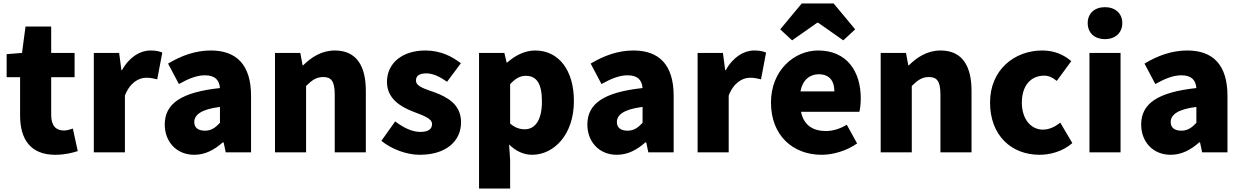

<svg xmlns="http://www.w3.org/2000/svg" viewBox="-20 -872 7111 1099"><path d="M296 14C354 14 395 2 425 -7L397 -136C383 -131 363 -125 345 -125C303 -125 273 -150 273 -213V-430H407V-569H273V-720H126L106 -569L18 -562V-430H95V-211C95 -77 153 14 296 14Z M517 0H695V-325C724 -400 775 -427 817 -427C842 -427 859 -423 880 -418L909 -571C893 -578 874 -583 840 -583C783 -583 720 -546 678 -470H675L662 -569H517Z M1092 14C1155 14 1208 -15 1255 -57H1260L1272 0H1417V-323C1417 -501 1334 -583 1187 -583C1098 -583 1017 -553 942 -508L1004 -391C1061 -423 1108 -441 1153 -441C1211 -441 1235 -414 1239 -368C1017 -344 923 -279 923 -159C923 -64 987 14 1092 14ZM1153 -124C1116 -124 1092 -140 1092 -173C1092 -213 1128 -246 1239 -260V-169C1213 -141 1189 -124 1153 -124Z M1554 0H1732V-380C1766 -413 1790 -431 1830 -431C1875 -431 1896 -409 1896 -330V0H2074V-352C2074 -494 2021 -583 1897 -583C1820 -583 1762 -544 1715 -498H1712L1699 -569H1554Z M2382 14C2537 14 2619 -67 2619 -172C2619 -275 2540 -316 2469 -343C2410 -364 2361 -377 2361 -411C2361 -438 2380 -452 2421 -452C2458 -452 2498 -433 2539 -404L2618 -510C2570 -547 2504 -583 2415 -583C2282 -583 2195 -510 2195 -403C2195 -308 2272 -262 2340 -235C2398 -212 2453 -196 2453 -162C2453 -134 2433 -117 2386 -117C2341 -117 2294 -138 2242 -177L2163 -66C2221 -18 2308 14 2382 14Z M2722 207H2900V44L2894 -45C2932 -7 2978 14 3026 14C3148 14 3265 -98 3265 -294C3265 -469 3179 -583 3043 -583C2984 -583 2928 -554 2883 -514H2880L2867 -569H2722ZM2984 -132C2957 -132 2928 -140 2900 -165V-390C2930 -423 2957 -438 2990 -438C3053 -438 3082 -391 3082 -291C3082 -177 3038 -132 2984 -132Z M3511 14C3574 14 3627 -15 3674 -57H3679L3691 0H3836V-323C3836 -501 3753 -583 3606 -583C3517 -583 3436 -553 3361 -508L3423 -391C3480 -423 3527 -441 3572 -441C3630 -441 3654 -414 3658 -368C3436 -344 3342 -279 3342 -159C3342 -64 3406 14 3511 14ZM3572 -124C3535 -124 3511 -140 3511 -173C3511 -213 3547 -246 3658 -260V-169C3632 -141 3608 -124 3572 -124Z M3973 0H4151V-325C4180 -400 4231 -427 4273 -427C4298 -427 4315 -423 4336 -418L4365 -571C4349 -578 4330 -583 4296 -583C4239 -583 4176 -546 4134 -470H4131L4118 -569H3973Z M4683 14C4749 14 4827 -9 4886 -51L4827 -158C4786 -134 4748 -122 4707 -122C4635 -122 4581 -154 4565 -232H4899C4903 -246 4907 -277 4907 -309C4907 -464 4827 -583 4663 -583C4526 -583 4393 -469 4393 -285C4393 -96 4519 14 4683 14ZM4562 -349C4574 -416 4617 -447 4666 -447C4731 -447 4756 -405 4756 -349ZM4446 -704 4514 -641 4658 -742H4663L4807 -641L4875 -704L4752 -852H4569Z M5021 0H5199V-380C5233 -413 5257 -431 5297 -431C5342 -431 5363 -409 5363 -330V0H5541V-352C5541 -494 5488 -583 5364 -583C5287 -583 5229 -544 5182 -498H5179L5166 -569H5021Z M5930 14C5990 14 6062 -4 6118 -53L6049 -170C6020 -147 5986 -130 5950 -130C5881 -130 5829 -190 5829 -285C5829 -379 5878 -439 5957 -439C5981 -439 6003 -430 6029 -409L6112 -522C6069 -559 6015 -583 5946 -583C5787 -583 5647 -473 5647 -285C5647 -96 5770 14 5930 14Z M6216 0H6394V-569H6216ZM6305 -648C6364 -648 6404 -684 6404 -740C6404 -795 6364 -831 6305 -831C6245 -831 6206 -795 6206 -740C6206 -684 6245 -648 6305 -648Z M6681 14C6744 14 6797 -15 6844 -57H6849L6861 0H7006V-323C7006 -501 6923 -583 6776 -583C6687 -583 6606 -553 6531 -508L6593 -391C6650 -423 6697 -441 6742 -441C6800 -441 6824 -414 6828 -368C6606 -344 6512 -279 6512 -159C6512 -64 6576 14 6681 14ZM6742 -124C6705 -124 6681 -140 6681 -173C6681 -213 6717 -246 6828 -260V-169C6802 -141 6778 -124 6742 -124Z"/></svg>

Font: Noto Sans JP Black
Style: Regular
Weight: 900
Designer: Ryoko NISHIZUKA 西塚涼子 (kana, bopomofo & ideographs); Paul D. Hunt (Latin, Greek & Cyrillic); Sandoll Communications 산돌커뮤니
Foundry: Adobe
Version: Version 2.002;hotconv 1.0.116;makeotfexe 2.5.65601